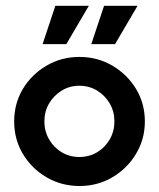

<svg xmlns="http://www.w3.org/2000/svg" viewBox="-20 -624 543 657"><path d="M252.1 12.5Q190.3 12.5 139.2 -17.4Q88.2 -47.2 58.3 -97.2Q28.5 -147.2 28.5 -208.3Q28.5 -270.1 58.3 -319.8Q88.2 -369.4 139.2 -399.3Q190.3 -429.2 251.4 -429.2Q313.9 -429.2 364.6 -399.3Q415.3 -369.4 445.5 -319.8Q475.7 -270.1 475.7 -208.3Q475.7 -147.9 445.5 -97.6Q415.3 -47.2 364.6 -17.4Q313.9 12.5 252.1 12.5ZM251.4 -86.8Q285.4 -86.8 312.5 -103.1Q339.6 -119.4 355.6 -147.2Q371.5 -175 371.5 -208.3Q371.5 -242.4 355.6 -269.8Q339.6 -297.2 312.5 -313.9Q285.4 -330.6 251.4 -330.6Q218.1 -330.6 191 -313.9Q163.9 -297.2 147.9 -269.8Q131.9 -242.4 131.9 -208.3Q131.9 -175 147.9 -147.2Q163.9 -119.4 191 -103.1Q218.1 -86.8 251.4 -86.8ZM292.4 -472.9 336.1 -604.2H450.7L373.6 -472.9ZM125.7 -472.9 169.4 -604.2H284L206.9 -472.9Z"/></svg>

Font: Afacad SemiBold
Style: Regular
Weight: 600
Designer: Kristian Moeller
Foundry: Dicotype
Version: Version 1.000